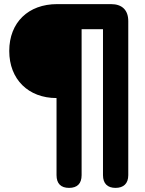

<svg xmlns="http://www.w3.org/2000/svg" viewBox="-20 -725 707 934"><path d="M316 189C356 189 377 168 377 127V-583H481V127C481 168 503 189 542 189C581 189 604 168 604 127V-622C604 -676 574 -705 520 -705H258C118 -705 25 -616 25 -477C25 -339 118 -248 255 -248V127C255 168 276 189 316 189Z"/></svg>

Font: Nunito Black
Style: Regular
Weight: 900
Designer: Vernon Adams
Foundry: Vernon Adams
Version: Version 3.602